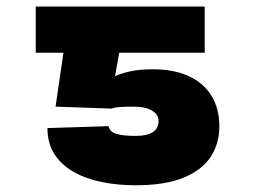

<svg xmlns="http://www.w3.org/2000/svg" viewBox="-20 -548 766 577"><path d="M315.9 -221.7 147 -227.5 190.9 -528.3H595.2V-389.6H338.4L325.7 -319.3Q342.8 -327.1 371.1 -333.5Q399.4 -339.8 439 -339.8Q502.4 -339.8 547.1 -319.3Q591.8 -298.8 615.5 -260.3Q639.2 -221.7 639.2 -168Q639.2 -116.7 613.3 -76.9Q587.4 -37.1 532 -14.2Q476.6 8.8 387.2 8.8Q333.5 8.8 285.6 -1Q237.8 -10.7 201.2 -31.5Q164.6 -52.2 143.6 -84.7Q122.6 -117.2 122.6 -163.1L306.2 -168.9Q310.1 -150.9 330.8 -145.3Q351.6 -139.6 387.2 -139.6Q421.9 -139.6 439.2 -150.9Q456.5 -162.1 456.5 -184.6Q456.5 -204.1 436.5 -215.8Q416.5 -227.5 382.3 -227.5Q356.9 -227.5 339.8 -226.3Q322.8 -225.1 315.9 -221.7ZM247.6 -528.3V-389.6H87.4V-528.3Z"/></svg>

Font: Inter 20pt Black
Style: Regular
Weight: 900
Version: Version 4.001;git-66647c0bb